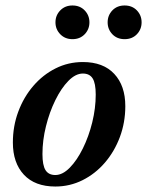

<svg xmlns="http://www.w3.org/2000/svg" viewBox="-20 -669 537 701"><path d="M282.5 -442.5Q357 -442.5 397.2 -399.2Q437.5 -356 437.5 -281.5Q437.5 -222 417.8 -169Q398 -116 363 -75.2Q328 -34.5 281.5 -11.2Q235 12 182 12Q107.5 12 67.2 -31.2Q27 -74.5 27 -148.5Q27 -208.5 46.8 -261.5Q66.5 -314.5 101.5 -355.2Q136.5 -396 182.8 -419.2Q229 -442.5 282.5 -442.5ZM182 -30Q208.5 -30 234.8 -56.8Q261 -83.5 282.5 -127Q304 -170.5 316.8 -222.2Q329.5 -274 329.5 -323.5Q329.5 -365 318.2 -382.8Q307 -400.5 282.5 -400.5Q256 -400.5 229.8 -373.8Q203.5 -347 182 -303.2Q160.5 -259.5 147.8 -208Q135 -156.5 135 -106.5Q135 -65.5 146.2 -47.8Q157.5 -30 182 -30ZM244.5 -526Q217.5 -526 200 -544Q182.5 -562 182.5 -587.5Q182.5 -613 200 -631Q217.5 -649 244.5 -649Q272 -649 289.2 -631Q306.5 -613 306.5 -587.5Q306.5 -562 289.2 -544Q272 -526 244.5 -526ZM435 -526Q407.5 -526 390.2 -544Q373 -562 373 -587.5Q373 -613 390.2 -631Q407.5 -649 435 -649Q462.5 -649 479.8 -631Q497 -613 497 -587.5Q497 -562 479.8 -544Q462.5 -526 435 -526Z"/></svg>

Font: Newsreader Text SemiBold
Style: Italic
Weight: 600
Italic angle: -17°
Designer: Hugues Gentile
Foundry: Production Type
Version: Version 1.001